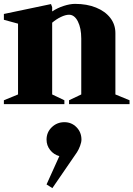

<svg xmlns="http://www.w3.org/2000/svg" viewBox="-20 -537 688 990"><path d="M0 0V-20L73 -50V-415L0 -435V-465L243 -516L249 -500V-478Q276 -496 308.5 -506.5Q341 -517 367 -517Q428 -517 475 -498Q522 -479 548.5 -445Q575 -411 575 -366V-50L648 -20V0H336V-20L399 -50V-338Q399 -392 381.5 -426.5Q364 -461 336 -461Q318 -461 294 -449.5Q270 -438 249 -420V-50L312 -20V0ZM250 433 220 414 286 268Q257 260 238.5 236.5Q220 213 220 183Q220 145 247 119Q274 93 312 93Q349 93 374.5 119Q400 145 400 183Q400 196 393 215Q386 234 377 248Z"/></svg>

Font: Wittgenstein Black
Style: Regular
Weight: 900
Designer: Jörg Drees
Foundry: Jörg Drees
Version: Version 1.303; ttfautohint (v1.8.4.7-5d5b)